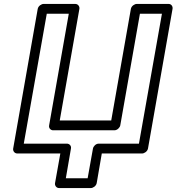

<svg xmlns="http://www.w3.org/2000/svg" viewBox="-20 -756 898 977"><path d="M218 -686H330L230 -118C227 -103 239 -93 250 -93H562C577 -93 590 -107 592 -118L692 -686H804L687 -25H482C467 -25 455 -11 453 0L426 151H315L341 0C344 -15 332 -25 321 -25H101ZM202 -736C191 -736 175 -726 172 -711L47 0C45 11 53 25 68 25H287L260 176C258 187 266 201 281 201H442C453 201 469 191 472 176L498 25H703C714 25 730 15 733 0L858 -711C860 -722 853 -736 838 -736H676C665 -736 649 -726 646 -711L546 -143H284L384 -711C386 -722 378 -736 363 -736Z"/></svg>

Font: Asimov
Style: WidOuIt
Weight: 500
Designer: Google
Version: Version 2.000980; 2014